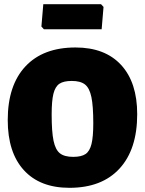

<svg xmlns="http://www.w3.org/2000/svg" viewBox="-20 -886 693 918"><path d="M636 -340Q636 -172 551.5 -80Q467 12 312 12Q171 12 94 -72.5Q17 -157 17 -312Q17 -478 101.5 -568.5Q186 -659 341 -659Q482 -659 559 -575.5Q636 -492 636 -340ZM227 -339Q227 -256 236 -213Q245 -170 266.5 -153Q288 -136 330 -136Q369 -136 389 -149.5Q409 -163 417.5 -197.5Q426 -232 426 -297Q426 -379 417 -422Q408 -465 386.5 -482Q365 -499 323 -499Q284 -499 264 -485.5Q244 -472 235.5 -438Q227 -404 227 -339ZM475 -853 466 -746H190L178 -759L187 -866H463Z"/></svg>

Font: Luna Sans Black
Style: Regular
Weight: 900
Designer: Juan Pablo del Peral
Foundry: Huerta Tipografica
Version: Version 2.001; ttfautohint (v1.5)